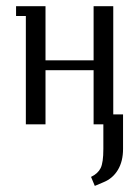

<svg xmlns="http://www.w3.org/2000/svg" viewBox="-20 -404 452 624"><path d="M32.2 -352.1V-383.8H127.9V-208H284.2V-383.8H348.1V-32.2H379.9V80.1Q379.9 120.1 363.3 147.9Q346.7 175.8 316.9 188L288.1 200.2L275.9 170.9Q298.3 160.2 307.1 142.3Q315.9 124.5 315.9 80.1V0H284.2V-175.8H127.9V0H64V-352.1Z"/></svg>

Font: Gawaa
Style: Regular
Weight: 400
Designer: T. Christopher White
Version: Version 1.0